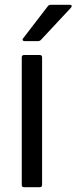

<svg xmlns="http://www.w3.org/2000/svg" viewBox="-20 -783 320 803"><path d="M81 0Q71 0 71 -10V-543Q71 -553 81 -553H146Q156 -553 156 -543V-10Q156 0 146 0ZM83 -611Q77 -611 75 -615Q73 -619 77 -623L180 -757Q184 -763 193 -763H272Q278 -763 279.5 -759.5Q281 -756 277 -751L151 -616Q146 -611 139 -611Z"/></svg>

Font: Open Sauce Two
Style: Regular
Weight: 400
Designer: Alfredo Marco Pradil
Foundry: Creative Sauce Fz LLC
Version: Version 1.477